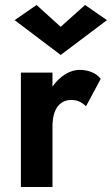

<svg xmlns="http://www.w3.org/2000/svg" viewBox="-20 -752 450 772"><path d="M191 -460H64V0H191ZM326 -325 385 -435Q371 -453 348.5 -462Q326 -471 301 -471Q265 -471 231 -445.5Q197 -420 176 -377.5Q155 -335 155 -280L191 -244Q191 -277 199.5 -300.5Q208 -324 225 -337Q242 -350 266 -350Q286 -350 299.5 -343.5Q313 -337 326 -325ZM224 -644 127 -732 39 -671 224 -531 410 -671 322 -732Z"/></svg>

Font: Jost SemiBold
Style: Regular
Weight: 600
Version: Version 3.710